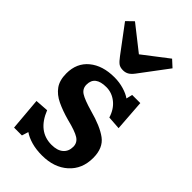

<svg xmlns="http://www.w3.org/2000/svg" viewBox="-245 -876 969 969"><g transform="rotate(45 240.0 -391.5)"><path d="M60 14 45 -161 116 -166Q159 -58 255 -58Q296 -58 318 -77Q340 -96 340 -129Q340 -158 315 -174Q290 -190 225 -206Q174 -220 135 -238.5Q96 -257 74.5 -287Q53 -317 53 -366Q53 -440 104 -482Q155 -524 239 -524Q274 -524 306 -514.5Q338 -505 357 -491L365 -524H423L435 -357L364 -362Q350 -408 317.5 -434Q285 -460 245 -460Q165 -460 165 -398Q165 -369 189 -353.5Q213 -338 276 -320Q362 -297 406.5 -264Q451 -231 451 -160Q451 -81 398 -33.5Q345 14 259 14Q217 14 183.5 4.5Q150 -5 127 -21L116 14ZM244 -579Q224 -579 212 -587.5Q200 -596 183 -619L76 -762L112 -797L244 -693L378 -796L414 -763L300 -611Q286 -593 273 -586Q260 -579 244 -579Z"/></g></svg>

Font: Literata 12pt SemiBold
Style: Regular
Weight: 600
Designer: Latin by Veronika Burian and Jose Scaglione. Greek by Irene Vlachou. Cyrillic by Vera Evstafieva.
Foundry: TypeTogether
Version: Version 3.002